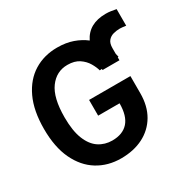

<svg xmlns="http://www.w3.org/2000/svg" viewBox="-169 -938 1123 1120"><g transform="rotate(-30 393.0 -378.0)"><path d="M623.2 -379.3V-264.6Q623.2 -178.3 587.2 -116.8Q551.1 -55.4 486.9 -22.7Q422.6 9.9 337.4 9.9Q249.3 9.9 180.4 -32.5Q111.5 -74.9 71.9 -158.2Q32.3 -241.5 32.3 -363.6Q32.3 -486.5 71.4 -569.6Q110.4 -652.7 178.8 -695Q247.2 -737.2 335.2 -737.2Q394.2 -737.2 440.5 -720.9Q486.9 -704.5 521.3 -677.6Q564.3 -766.3 680 -766.3Q697.4 -766.3 714.5 -763.8Q731.5 -761.4 748.9 -757.8V-646Q738.6 -647.4 728.5 -648.8Q718.4 -650.2 708.5 -650.2Q684.7 -650.2 663.2 -644.2Q641.7 -638.1 627.8 -621.4Q614 -604.8 614 -572.8V-534.8Q617.2 -523.1 619.3 -511.4L614 -510.7V-491.1H500V-498.9L485.1 -497.5Q478.7 -522 462 -550.4Q445.3 -578.8 415 -599.3Q384.6 -619.7 337 -619.7Q262.4 -619.7 216.3 -557Q170.1 -494.3 170.1 -362.6Q170.1 -271.3 193 -214.7Q215.9 -158 255.5 -132.1Q295.1 -106.2 344.8 -106.2Q415.1 -106.2 452.1 -147.5Q489 -188.9 489 -273.4H344.8V-379.3Z"/></g></svg>

Font: Interface
Style: Bold
Weight: 700
Designer: Rasmus Andersson
Foundry: rsms
Version: Version 1.8